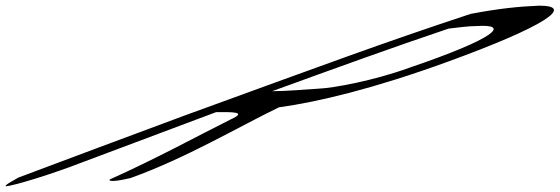

<svg xmlns="http://www.w3.org/2000/svg" viewBox="-20 -626 1976 678"><path d="M629 -217C424 -141 229 -68 45 1C25 13 -2 26 0 32C29 30 163 -11 271 -53C394 -99 546 -156 743 -230C793 -230 859 -233 794 -204C674 -144 532 -66 367 8C363 17 398 13 440 3C634 -66 826 -180 965 -247C1103 -266 1300 -313 1561 -408C1907 -534 2011 -606 1884 -606C1811 -603 1743 -596 1642 -577C1327 -473 1121 -396 629 -217ZM941 -304C1164 -385 1362 -457 1564 -525C1599 -529 1634 -534 1663 -534C1785 -542 1729 -490 1426 -387C1300 -341 1156 -315 1106 -313C1057 -310 992 -304 941 -304Z"/></svg>

Font: Snowfall
Style: UltraObl
Weight: 400
Designer: Jasper
Foundry: Cannot Into Space Fonts
Version: Version 0.9